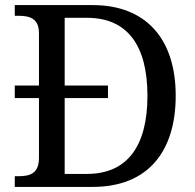

<svg xmlns="http://www.w3.org/2000/svg" viewBox="-20 -734 767 754"><path d="M38 0H344C561 0 670 -139 670 -358C670 -585 550 -714 344 -714H38V-672H51C95 -672 133 -663 133 -604V-398H38V-349H133V-114C133 -51 96 -42 51 -42H38ZM321 -51H234V-349H404V-398H234V-664H322C480 -664 559 -556 559 -358C559 -160 480 -51 321 -51Z"/></svg>

Font: Noto Serif Tangut
Style: Regular
Weight: 400
Designer: YANG Xicheng
Foundry: Liu Zhao Studio
Version: Version 2.169